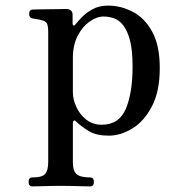

<svg xmlns="http://www.w3.org/2000/svg" viewBox="-20 -472 675 685"><path d="M96 193Q82 193 82 177Q82 161 96 161Q131 161 141.5 148Q152 135 152 106V-356Q152 -381 147 -389Q142 -397 128 -400Q122 -402 112.5 -403.5Q103 -405 97 -406Q84 -408 84 -422Q84 -438 98 -438Q101 -438 117 -438.5Q133 -439 154 -439Q175 -439 192 -439.5Q209 -440 215 -440Q239 -440 239 -419V-389Q239 -382 242.5 -381Q246 -380 250 -386Q258 -396 273 -411.5Q288 -427 311 -439.5Q334 -452 366 -452Q411 -452 453.5 -430Q496 -408 523 -359Q550 -310 550 -229Q550 -146 522 -92.5Q494 -39 452 -13.5Q410 12 368 12Q324 12 297.5 -4Q271 -20 252 -38Q246 -44 243 -41.5Q240 -39 240 -34V108Q240 138 253.5 149.5Q267 161 301 161Q315 161 315 177Q315 193 301 193Q294 193 275 192.5Q256 192 234 191.5Q212 191 196 191Q180 191 159 191.5Q138 192 120.5 192.5Q103 193 96 193ZM343 -27Q405 -27 429 -84Q453 -141 453 -235Q453 -294 443.5 -329Q434 -364 419 -382.5Q404 -401 386 -407Q368 -413 350 -413Q325 -413 299.5 -395Q274 -377 257 -344Q240 -311 240 -265V-143Q240 -117 252.5 -90Q265 -63 288 -45Q311 -27 343 -27Z"/></svg>

Font: Zen Old Mincho Medium
Style: Regular
Weight: 500
Designer: Yoshimichi Ohira
Foundry: Positype
Version: Version 1.500